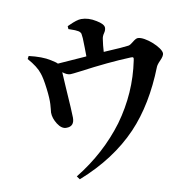

<svg xmlns="http://www.w3.org/2000/svg" viewBox="-89 -879 1042 1021"><g transform="rotate(-10 431.5 -368.0)"><path d="M260 51C390 0 496 -69 579 -156C655 -236 718 -340 768 -467C771 -474 778 -484 790 -496C805 -511 812 -523 812 -532C812 -564 733 -635 694 -635C687 -635 677 -630 664 -619C653 -610 645 -605 638 -604C618 -601 578 -598 518 -595C511 -594 506 -594 503 -594C504 -619 507 -641 510 -662C511 -672 515 -682 522 -692C529 -702 532 -711 532 -720C532 -733 519 -747 494 -762C467 -779 441 -787 415 -787C399 -787 377 -780 349 -767C344 -765 340 -763 338 -762L339 -746C341 -745 344 -744 348 -743C367 -737 381 -731 389 -726C396 -722 400 -717 403 -710C404 -705 405 -697 406 -685C407 -650 408 -618 408 -587C407 -587 405 -587 402 -586C335 -581 285 -577 252 -575C248 -580 237 -588 219 -599C191 -617 153 -631 106 -642L98 -627C127 -594 145 -565 153 -540C159 -524 165 -496 170 -455C175 -416 176 -388 175 -370C175 -364 174 -356 173 -345C172 -335 171 -328 171 -325C171 -304 178 -284 191 -263C205 -241 221 -230 239 -231C267 -231 281 -247 281 -278C281 -295 278 -354 271 -455C269 -492 268 -515 267 -526C282 -514 296 -508 308 -508C314 -508 333 -510 364 -514C466 -528 558 -537 639 -540C654 -541 656 -537 652 -521C629 -408 583 -304 513 -207C442 -112 354 -32 247 33Z"/></g></svg>

Font: AllPunType Bold
Style: Regular
Weight: 700
Version: 1.0